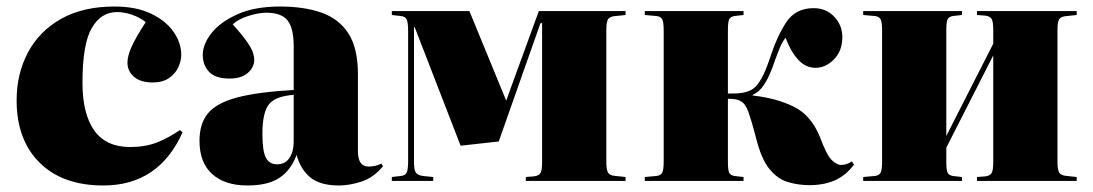

<svg xmlns="http://www.w3.org/2000/svg" viewBox="-20 -555 3352 589"><path d="M297 14Q172 14 101.5 -56Q31 -126 31 -247Q31 -329 66 -394.5Q101 -460 168 -497.5Q235 -535 331 -535Q397 -535 442.5 -513.5Q488 -492 512 -458Q536 -424 536 -387Q536 -368 527 -348.5Q518 -329 498.5 -315.5Q479 -302 448 -302Q412 -302 391.5 -319Q371 -336 371 -363Q371 -382 382.5 -409Q394 -436 427 -487Q410 -501 386 -509.5Q362 -518 339 -518Q290 -518 261.5 -469Q233 -420 233 -301Q233 -206 269 -155Q305 -104 379 -104Q426 -104 461.5 -118Q497 -132 532 -156L540 -149Q467 14 297 14Z M739 14Q670 14 631 -21Q592 -56 592 -123Q592 -177 619 -208.5Q646 -240 709.5 -256.5Q773 -273 881 -279V-412Q881 -469 862 -492.5Q843 -516 797 -516Q773 -516 741.5 -506Q710 -496 694 -480Q724 -447 738 -426.5Q752 -406 756 -393.5Q760 -381 760 -372Q760 -349 740.5 -331.5Q721 -314 684 -314Q641 -314 621.5 -334.5Q602 -355 602 -387Q602 -419 628.5 -453Q655 -487 708 -511Q761 -535 839 -535Q912 -535 965.5 -516.5Q1019 -498 1048.5 -453Q1078 -408 1078 -327V-91Q1078 -44 1111 -44Q1131 -44 1150 -53L1155 -45Q1126 -10 1089 2Q1052 14 1020 14Q961 14 931 -11.5Q901 -37 890 -80Q872 -32 836.5 -9Q801 14 739 14ZM830 -51Q855 -51 868 -70.5Q881 -90 881 -122V-264Q825 -260 805 -235Q785 -210 785 -144Q785 -92 795.5 -71.5Q806 -51 830 -51Z M1182 0V-12L1208 -15Q1223 -16 1227.5 -25.5Q1232 -35 1232 -60V-461Q1232 -486 1227.5 -495.5Q1223 -505 1208 -506L1182 -509V-521H1420L1533 -246L1548 -288L1633 -521H1899V-509L1870 -506Q1852 -505 1846 -497Q1840 -489 1840 -463V-58Q1840 -33 1846 -24.5Q1852 -16 1870 -15L1899 -12V0H1593V-12L1618 -14Q1634 -16 1638.5 -25Q1643 -34 1643 -58V-484H1638L1510 -121L1393 -108L1252 -472H1250V-59Q1250 -33 1256 -25Q1262 -17 1279 -15L1309 -12V0Z M2463 13Q2429 13 2397 3.5Q2365 -6 2340 -37Q2315 -68 2299 -133Q2286 -183 2276.5 -210Q2267 -237 2253 -244Q2246 -249 2235.5 -250.5Q2225 -252 2213 -252V-59Q2213 -33 2217 -25Q2221 -17 2234 -15L2261 -12V0H1958V-12L1992 -15Q2006 -16 2011 -24.5Q2016 -33 2016 -59V-462Q2016 -488 2011 -496.5Q2006 -505 1992 -506L1958 -509V-521H2261V-509L2234 -506Q2221 -504 2217 -496Q2213 -488 2213 -462V-268Q2228 -268 2242 -268.5Q2256 -269 2269 -273Q2281 -276 2292 -284Q2303 -292 2315.5 -313.5Q2328 -335 2342 -377Q2364 -445 2392.5 -487.5Q2421 -530 2476 -530Q2514 -530 2539 -504Q2564 -478 2564 -441Q2564 -399 2538.5 -373Q2513 -347 2482 -347Q2451 -347 2428 -372.5Q2405 -398 2390 -439Q2381 -429 2373 -410Q2365 -391 2356 -366Q2342 -324 2326.5 -299Q2311 -274 2289 -264V-262Q2362 -254 2415.5 -227.5Q2469 -201 2496 -133Q2516 -79 2531.5 -64Q2547 -49 2560 -49Q2578 -49 2593 -60L2600 -50Q2574 -16 2540.5 -1.5Q2507 13 2463 13Z M2628 0V-12L2662 -15Q2676 -16 2681 -24.5Q2686 -33 2686 -59V-462Q2686 -488 2681 -496.5Q2676 -505 2662 -506L2628 -509V-521H2931V-509L2904 -506Q2891 -504 2887 -496Q2883 -488 2883 -462V-138L3027 -421V-463Q3027 -487 3022.5 -496Q3018 -505 3003 -507L2977 -509V-521H3283V-509L3255 -506Q3236 -505 3230 -497Q3224 -489 3224 -463V-58Q3224 -33 3230 -24.5Q3236 -16 3255 -15L3283 -12V0H2977V-12L3003 -14Q3018 -16 3022.5 -25Q3027 -34 3027 -58V-385L2883 -102V-59Q2883 -33 2887 -25Q2891 -17 2904 -15L2931 -12V0Z"/></svg>

Font: Literata 72pt ExtraBold
Style: Regular
Weight: 800
Designer: Latin by Veronika Burian and Jose Scaglione. Greek by Irene Vlachou. Cyrillic by Vera Evstafieva.
Foundry: TypeTogether
Version: Version 3.002